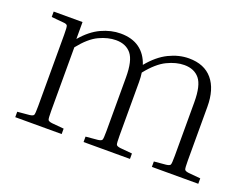

<svg xmlns="http://www.w3.org/2000/svg" viewBox="-83 -665 1084 832"><g transform="rotate(20 459.0 -248.5)"><path d="M572 -25V0H358V-25L413 -30Q429 -32 432 -38Q435 -44 435 -79V-326Q435 -403 410.5 -433Q386 -463 340 -463Q303 -463 262.5 -444Q222 -425 180 -372V-79Q180 -44 183 -38Q186 -32 202 -30L257 -25V0H43V-25L98 -30Q114 -32 117 -38Q120 -44 120 -79V-408Q120 -443 117 -449.5Q114 -456 98 -457L43 -462V-487H176V-409Q216 -456 260.5 -476.5Q305 -497 349 -497Q402 -497 436 -472.5Q470 -448 485 -402Q526 -452 572 -474.5Q618 -497 664 -497Q735 -497 772.5 -452.5Q810 -408 810 -327V-79Q810 -44 813 -38Q816 -32 832 -30L887 -25V0H673V-25L728 -30Q744 -32 747 -38Q750 -44 750 -79V-326Q750 -403 725.5 -433Q701 -463 655 -463Q618 -463 576.5 -443Q535 -423 492 -369Q495 -350 495 -327V-79Q495 -44 498 -38Q501 -32 517 -30Z"/></g></svg>

Font: Inria Serif Light
Style: Regular
Weight: 300
Designer: Black Foundry Team
Foundry: Black Foundry
Version: Version 1.000; ttfautohint (v1.8.3)